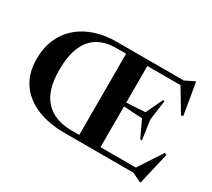

<svg xmlns="http://www.w3.org/2000/svg" viewBox="-146 -1012 1442 1307"><g transform="rotate(30 575.0 -359.0)"><path d="M460 0Q330.5 0 236.5 -40Q142.5 -80 91.5 -156.2Q40.5 -232.5 40.5 -341Q40.5 -434 72.8 -504Q105 -574 161.5 -621Q218 -668 292.8 -691.5Q367.5 -715 453 -715H981L1051.5 -749.5H1058L1099.5 -504L1084 -499.5L978 -676.5H717.5V-388.5L864 -398L925.5 -528H938.5L917 -373L938.5 -219H925.5L864 -350L717.5 -358.5V-38.5H995L1115.5 -222.5L1132.5 -218L1074.5 33H1065.5L999.5 0ZM489 -38.5H550.5V-676.5H473Q393.5 -676.5 334.8 -644Q276 -611.5 243.8 -540Q211.5 -468.5 211.5 -352Q211.5 -193 284.2 -115.8Q357 -38.5 489 -38.5Z"/></g></svg>

Font: Newsreader 72pt SemiBold
Style: Regular
Weight: 600
Designer: Hugues Gentile
Foundry: Production Type
Version: Version 1.003; ttfautohint (v1.8.3)